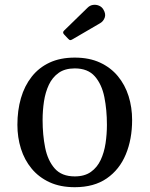

<svg xmlns="http://www.w3.org/2000/svg" viewBox="-20 -770 623 800"><path d="M157.5 -270Q157.5 -309 163.2 -347.2Q169 -385.5 183.5 -416.5Q198 -447.5 224.2 -466.2Q250.5 -485 291.5 -485Q346 -485 375 -452Q404 -419 414.8 -365.5Q425.5 -312 425.5 -250Q425.5 -211 419.8 -172.8Q414 -134.5 399.5 -103.5Q385 -72.5 358.8 -53.8Q332.5 -35 291.5 -35Q237 -35 208 -68Q179 -101 168.2 -154.5Q157.5 -208 157.5 -270ZM52.5 -250Q52.5 -197.5 67.2 -150.5Q82 -103.5 111.8 -67.5Q141.5 -31.5 186.2 -10.8Q231 10 291.5 10Q372 10 425 -26.8Q478 -63.5 504.2 -126.8Q530.5 -190 530.5 -270Q530.5 -322.5 515.8 -369.5Q501 -416.5 471.2 -452.5Q441.5 -488.5 396.8 -509.2Q352 -530 291.5 -530Q231 -530 186.2 -509Q141.5 -488 111.8 -450Q82 -412 67.2 -361Q52.5 -310 52.5 -250ZM264 -608.5Q269.5 -602.5 273.2 -602.8Q277 -603 283.5 -607L397.5 -673.5Q410.5 -681 416.2 -696.2Q422 -711.5 411 -730Q404.5 -741.5 392.2 -746.5Q380 -751.5 367.2 -749.5Q354.5 -747.5 345 -738L247 -642.5Q239 -635 247 -626.5Z"/></svg>

Font: Besley
Style: Regular
Weight: 400
Designer: Owen Earl
Foundry: indestructible type*
Version: Version 4.000